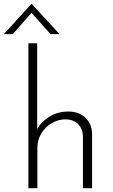

<svg xmlns="http://www.w3.org/2000/svg" viewBox="-60 -987 592 1007"><path d="M89 0V-760H135V-287L132 -304Q152 -345 196.5 -373.5Q241 -402 299 -402Q354 -402 388 -369.5Q422 -337 423 -285V0H375V-272Q374 -310 351 -335Q328 -360 284 -361Q245 -361 211 -341Q177 -321 156.5 -287Q136 -253 136 -210V0ZM205 -808 96 -930 117 -933 7 -808H-40L105 -967H106L252 -808Z"/></svg>

Font: Josefin Sans Thin Light
Style: Regular
Weight: 300
Version: Version 2.000